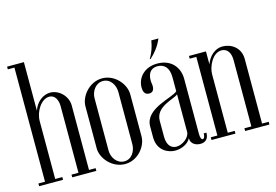

<svg xmlns="http://www.w3.org/2000/svg" viewBox="-93 -896 1569 1092"><g transform="rotate(-15 692.0 -349.5)"><path d="M16 0H157V-16H115V-356C115 -414 156 -477 203 -477C238 -477 252 -441 252 -409V-16H211V0H353V-16H314V-395C314 -452 265 -498 214 -498C172 -498 131 -467 115 -418V-704H16V-688H55V-16H16Z M388 -123C388 -64 446 5 522 5C598 5 652 -65 652 -123V-371C652 -430 596 -500 520 -500C444 -500 388 -429 388 -371ZM450 -402C450 -440 476 -484 521 -484C566 -484 590 -440 590 -402V-93C590 -55 566 -11 522 -11C476 -11 450 -55 450 -93Z M816 -535C847 -563 871 -594 889 -636H847C841 -600 832 -572 811 -535ZM724 -391C724 -370 730 -347 758 -347C788 -347 791 -376 785 -405C782 -438 789 -484 842 -485C881 -485 909 -460 909 -402V-320C879 -289 714 -271 714 -165V-101C714 -21 777 5 817 5C854 5 894 -13 909 -43C909 -11 936 5 965 5C996 5 1014 -13 1014 -48H998C998 -29 993 -18 984 -18C976 -18 971 -30 971 -53V-376C971 -444 927 -500 845 -500C769 -500 724 -449 724 -391ZM909 -302V-81C909 -47 864 -15 830 -15C804 -15 775 -31 775 -89V-182C775 -267 888 -280 909 -302Z M1031 0H1172V-16H1131V-361C1131 -404 1164 -478 1217 -478C1249 -478 1270 -453 1270 -407V-16H1229V0H1372V-16H1333V-396C1333 -464 1279 -498 1228 -498C1184 -498 1147 -464 1131 -419V-495H1031V-479H1070V-16H1031Z"/></g></svg>

Font: Emberly
Style: Regular
Weight: 400
Designer: Rajesh Rajput
Foundry: Rajesh Rajput
Version: Version 1.000